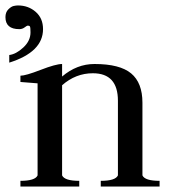

<svg xmlns="http://www.w3.org/2000/svg" viewBox="-44 -685 623 705"><path d="M31 0V-21Q85 -21 94 -41V-379Q32 -384 31 -384V-407Q50 -407 105.5 -428.5Q161 -450 184 -450V-404Q238 -450 303 -450Q396 -450 437.5 -415.5Q479 -381 479 -308V-41Q488 -21 542 -21V0H326V-21Q380 -21 389 -41V-315Q389 -416 297 -416Q234 -416 184 -372V-41Q193 -21 247 -21V0ZM27 -578Q-24 -578 -24 -622Q-24 -640 -13.5 -650.5Q-3 -661 6 -663Q15 -665 22 -665Q60 -665 87 -641.5Q114 -618 114 -578Q114 -494 -10 -455V-483Q15 -486 41.5 -510.5Q68 -535 68 -566Q68 -584 66 -587.5Q64 -591 58 -591Q55 -591 46.5 -584.5Q38 -578 27 -578Z"/></svg>

Font: Judson
Style: Regular
Weight: 400
Version: Version 20110429